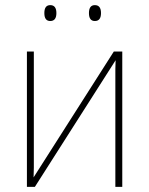

<svg xmlns="http://www.w3.org/2000/svg" viewBox="-20 -729 582 749"><path d="M112 -528H85V0H116L431 -494Q430 -472 430 -459.5Q430 -447 430 -426V0H457V-528H424L111 -37Q112 -60 112 -74.5Q112 -89 112 -114ZM327 -678Q327 -647 350 -647Q374 -647 374 -678Q374 -709 350 -709Q327 -709 327 -678ZM153 -678Q153 -647 176 -647Q200 -647 200 -678Q200 -709 176 -709Q153 -709 153 -678Z"/></svg>

Font: Noto Sans Display Thin
Style: Regular
Weight: 250
Designer: Monotype Design Team
Foundry: Monotype Imaging Inc.
Version: Version 1.900